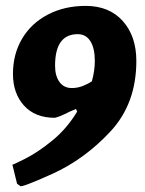

<svg xmlns="http://www.w3.org/2000/svg" viewBox="-20 -532 493 652"><path d="M242 -153 238 -162 217 -153Q182 -135 166 -132Q99 -132 61.5 -173.5Q24 -215 24 -281Q24 -348 55 -400.5Q86 -453 142.5 -482.5Q199 -512 271 -512Q351 -512 397 -460.5Q443 -409 443 -325Q443 -180 355 -85.5Q267 9 157.5 58.5Q48 108 48 99L38 92L22 27Q22 29 65.5 7Q109 -15 158 -55Q207 -95 242 -153ZM292 -256Q302 -292 302 -325Q302 -368 287 -392Q272 -416 244 -416Q167 -416 167 -309Q167 -274 182 -253.5Q197 -233 224 -233Q243 -233 261 -240Q279 -247 292 -256Z"/></svg>

Font: Alegreya ExtraBold
Style: Italic
Weight: 800
Italic angle: -7°
Designer: Juan Pablo del Peral
Foundry: Huerta Tipografica
Version: Version 2.007; ttfautohint (v1.6)